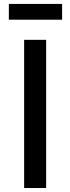

<svg xmlns="http://www.w3.org/2000/svg" viewBox="-20 -943 352 963"><path d="M211.4 -743.2V0H101.1V-743.2ZM291.5 -923.3V-844.2H24.4V-923.3Z"/></svg>

Font: Merriweather Sans
Style: Regular
Weight: 400
Designer: Eben Sorkin
Foundry: Eben Sorkin
Version: Version 1.006; ttfautohint (v1.4.1) -l 6 -r 50 -G 0 -x 11 -H